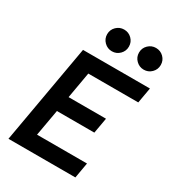

<svg xmlns="http://www.w3.org/2000/svg" viewBox="-217 -1045 1053 1165"><g transform="rotate(30 309.5 -462.5)"><path d="M27.8 0 149.9 -693.4H618.7L599.6 -585H249.5L217.3 -401.4H479.5L460.4 -293H198.2L165.5 -108.4H515.6L496.6 0ZM305.2 -773.4Q273.9 -773.4 251.5 -795.7Q229 -817.9 229 -849.6Q229 -881.3 251.5 -903.3Q273.9 -925.3 305.2 -925.3Q336.9 -925.3 359.1 -903.3Q381.3 -881.3 381.3 -849.6Q381.3 -817.9 359.1 -795.7Q336.9 -773.4 305.2 -773.4ZM528.3 -773.4Q497.1 -773.4 474.6 -795.7Q452.1 -817.9 452.1 -849.6Q452.1 -881.3 474.6 -903.3Q497.1 -925.3 528.3 -925.3Q560.1 -925.3 582.3 -903.3Q604.5 -881.3 604.5 -849.6Q604.5 -817.9 582.3 -795.7Q560.1 -773.4 528.3 -773.4Z"/></g></svg>

Font: CaskaydiaCove NFP SemiBold
Style: Italic
Weight: 600
Italic angle: -10°
Designer: Aaron Bell
Foundry: Saja Typeworks
Version: Version 2111.001; VTT 6.35;Nerd Fonts 3.1.1